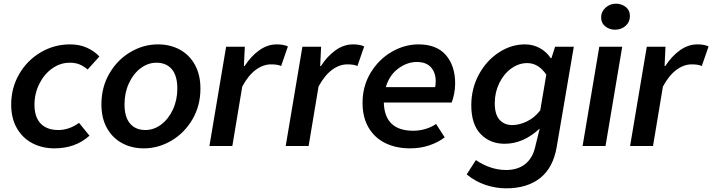

<svg xmlns="http://www.w3.org/2000/svg" viewBox="-20 -796 3884 1047"><path d="M41 -226Q41 -316 84 -391Q127 -466 201 -510Q275 -554 362 -554Q414 -554 454.5 -535.5Q495 -517 522 -488L458 -417Q435 -436 413 -445Q391 -454 360 -454Q309 -454 265 -423Q221 -392 194.5 -339Q168 -286 168 -225Q168 -157 202 -122Q236 -87 298 -87Q357 -87 411 -126L468 -56Q391 13 277 13Q211 13 157.5 -14.5Q104 -42 72.5 -96Q41 -150 41 -226Z M533 -227Q533 -321 577 -396Q621 -471 692 -512.5Q763 -554 841 -554Q908 -554 960.5 -525.5Q1013 -497 1043 -442.5Q1073 -388 1073 -313Q1073 -219 1029 -144.5Q985 -70 914 -28.5Q843 13 765 13Q698 13 645.5 -15.5Q593 -44 563 -98Q533 -152 533 -227ZM947 -313Q947 -383 917 -418.5Q887 -454 833 -454Q787 -454 747 -424Q707 -394 683 -342Q659 -290 659 -227Q659 -158 689 -122.5Q719 -87 773 -87Q819 -87 859 -117Q899 -147 923 -199Q947 -251 947 -313Z M1213 -541H1315L1310 -436H1314Q1349 -490 1394 -522Q1439 -554 1489 -554Q1526 -554 1550 -543L1513 -436Q1495 -445 1458 -445Q1415 -445 1374.5 -415Q1334 -385 1301 -324L1247 0H1122Z M1629 -541H1731L1726 -436H1730Q1765 -490 1810 -522Q1855 -554 1905 -554Q1942 -554 1966 -543L1929 -436Q1911 -445 1874 -445Q1831 -445 1790.5 -415Q1750 -385 1717 -324L1663 0H1538Z M1957 -235Q1957 -326 2001 -399Q2045 -472 2115.5 -513Q2186 -554 2262 -554Q2361 -554 2411.5 -495.5Q2462 -437 2462 -341Q2462 -311 2456 -282.5Q2450 -254 2443 -237H2073Q2077 -83 2234 -83Q2268 -83 2301 -93Q2334 -103 2358 -120L2405 -47Q2370 -20 2321.5 -3.5Q2273 13 2216 13Q2140 13 2081.5 -15.5Q2023 -44 1990 -100Q1957 -156 1957 -235ZM2353 -321Q2356 -338 2356 -353Q2356 -400 2330 -429Q2304 -458 2253 -458Q2200 -458 2151.5 -422Q2103 -386 2084 -321Z M2525 155 2575 77Q2611 102 2653.5 116.5Q2696 131 2739 131Q2803 131 2843.5 99Q2884 67 2898 7L2923 -95Q2834 -12 2732 -12Q2652 -12 2601 -65Q2550 -118 2550 -222Q2550 -313 2591 -389Q2632 -465 2699.5 -509.5Q2767 -554 2843 -554Q2887 -554 2924 -533.5Q2961 -513 2983 -479H2987L3007 -541H3109L3016 4Q2997 118 2926 174.5Q2855 231 2740 231Q2684 231 2628 212.5Q2572 194 2525 155ZM2926 -194 2959 -389Q2916 -452 2855 -452Q2809 -452 2768 -422.5Q2727 -393 2702.5 -342.5Q2678 -292 2678 -233Q2678 -172 2704 -143Q2730 -114 2773 -114Q2812 -114 2853.5 -134Q2895 -154 2926 -194Z M3248 -541H3373L3282 0H3157ZM3258 -701Q3258 -732 3282 -754Q3306 -776 3339 -776Q3369 -776 3392 -758Q3415 -740 3415 -708Q3415 -676 3391.5 -655Q3368 -634 3334 -634Q3304 -634 3281 -652Q3258 -670 3258 -701Z M3507 -541H3609L3604 -436H3608Q3643 -490 3688 -522Q3733 -554 3783 -554Q3820 -554 3844 -543L3807 -436Q3789 -445 3752 -445Q3709 -445 3668.5 -415Q3628 -385 3595 -324L3541 0H3416Z"/></svg>

Font: Nebula Sans Semibold
Style: Regular
Weight: 600
Italic angle: -9°
Designer: Paul D. Hunt for Adobe (as Source Sans)
Foundry: Nebula Entertainment & Broadcasting LLC
Version: Version 1.010